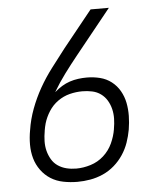

<svg xmlns="http://www.w3.org/2000/svg" viewBox="-53 -781 706 836"><g transform="rotate(-5 300.0 -363.5)"><path d="M252 8Q221 8 190.5 2Q160 -4 135.5 -19.5Q111 -35 93.5 -59Q76 -83 68 -111.5Q60 -140 60 -171.5Q60 -203 66 -235Q73 -281 90 -326.5Q107 -372 131 -414.5Q155 -457 185.5 -497Q216 -537 246 -576L374 -735H454L297 -540Q268 -504 240.5 -467Q213 -430 190 -391V-390Q206 -404 222.5 -414Q239 -424 257 -430Q275 -436 294 -438.5Q313 -441 331 -441Q361 -441 389 -434Q417 -427 439 -410Q461 -393 475 -368.5Q489 -344 494.5 -316Q500 -288 499.5 -258.5Q499 -229 494 -199Q489 -171 479.5 -143.5Q470 -116 453.5 -91Q437 -66 414 -46Q391 -26 364 -14Q337 -2 308.5 3Q280 8 252 8ZM252 -50Q283 -50 315 -60Q347 -70 372 -92.5Q397 -115 411 -145.5Q425 -176 430 -207V-208Q434 -230 434.5 -252Q435 -274 430 -294.5Q425 -315 414.5 -332.5Q404 -350 387.5 -362Q371 -374 350 -378.5Q329 -383 307 -383Q279 -383 251.5 -376Q224 -369 200 -352Q176 -335 160 -310Q144 -285 136 -258Q134 -250 132 -242Q130 -234 129 -226V-225Q125 -203 124.5 -181Q124 -159 129 -139Q134 -119 144.5 -101Q155 -83 172 -71.5Q189 -60 209.5 -55Q230 -50 252 -50Z"/></g></svg>

Font: Iosevka Light Extended
Style: Italic
Weight: 300
Width: 7
Italic angle: -9°
Monospace: yes
Designer: Belleve Invis
Foundry: Belleve Invis
Version: Version 32.5.0; ttfautohint (v1.8.4)